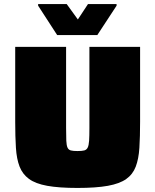

<svg xmlns="http://www.w3.org/2000/svg" viewBox="-20 -919 766 947"><path d="M362 8Q271 8 213 -2.5Q155 -13 123 -36.5Q91 -60 76.5 -97.5Q62 -135 58.5 -190Q55 -245 55 -318V-688H306V-288Q306 -248 307 -225Q308 -202 313 -191Q318 -180 329.5 -177Q341 -174 362 -174Q384 -174 395.5 -177Q407 -180 412.5 -191Q418 -202 419.5 -225Q421 -248 421 -288V-688H671V-318Q671 -245 667.5 -190Q664 -135 649.5 -97Q635 -59 602.5 -36Q570 -13 512 -2.5Q454 8 362 8ZM262 -746 168 -891V-899H309L364 -823L414 -899H555V-891L460 -746Z"/></svg>

Font: Saira SemiExpanded Black
Style: Regular
Weight: 900
Width: 6
Designer: Hector Gatti with collaboration of the Omnibus-Type team
Foundry: Omnibus-Type
Version: Version 1.101